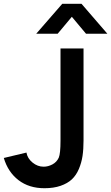

<svg xmlns="http://www.w3.org/2000/svg" viewBox="-20 -975 585 1010"><path d="M170.4 -797.4 307.6 -955.1H408.7L544.9 -797.4H432.6L357.9 -886.7L283.2 -797.4ZM213.9 15.1Q132.8 15.1 77.4 -27.3Q22 -69.8 0 -144L119.1 -172.4Q124.5 -141.6 151.1 -119.9Q177.7 -98.1 209.5 -98.1Q232.9 -98.1 255.6 -110.1Q278.3 -122.1 289.1 -145.5Q298.3 -167 298.3 -235.4V-720.2H419.4V-235.4Q419.4 -189.9 414.1 -154.3Q408.7 -118.7 394.8 -85.9Q380.9 -53.2 358.2 -31.7Q335.4 -10.3 298.8 2.4Q262.2 15.1 213.9 15.1Z"/></svg>

Font: Vela Sans Bd
Style: Bold
Weight: 700
Designer: Principal design: Mikhail Sharanda - project Manrope.
Design modification: Ravid Balaliev
Foundry: Mikhail Sharanda
Version: Version 1.001